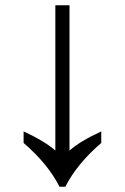

<svg xmlns="http://www.w3.org/2000/svg" viewBox="-20 -712 476 732"><path d="M207 0Q163 -87 70 -167V-211Q152 -173 191 -138V-692H245V-138Q284 -173 366 -211V-167Q273 -87 229 0Z"/></svg>

Font: ukannada85
Style: Book
Weight: 400
Designer: Jelle Bosma - Monotype Design Team
Foundry: Monotype Imaging Inc.
Version: Version 2.003